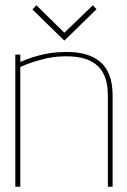

<svg xmlns="http://www.w3.org/2000/svg" viewBox="-20 -708 483 728"><path d="M346 -673 332 -688 224 -584 118 -688 103 -672 224 -554ZM389 -346V0H407V-345Q407 -392 394.5 -423.5Q382 -455 360.5 -473Q339 -491 313 -499.5Q287 -508 258.5 -510Q230 -512 204 -510Q181 -509 155 -504Q129 -499 104 -491Q79 -483 57 -473V-501H38V0H57V-454Q76 -463 101.5 -471.5Q127 -480 155.5 -486.5Q184 -493 213 -494Q254 -496 286 -489.5Q318 -483 341.5 -465.5Q365 -448 377 -418.5Q389 -389 389 -346Z"/></svg>

Font: Advent Pro Thin
Style: Regular
Weight: 250
Version: Version 3.000